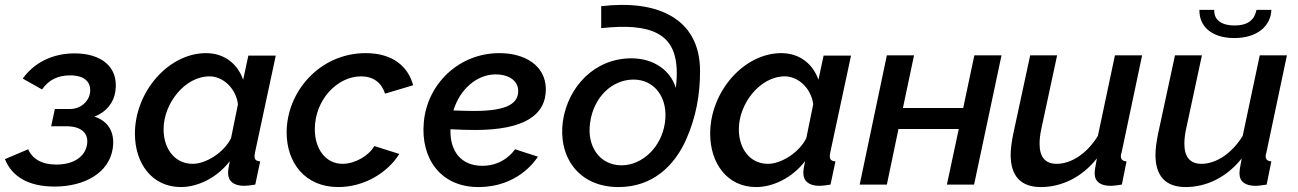

<svg xmlns="http://www.w3.org/2000/svg" viewBox="-24 -747 5254 777"><path d="M197 8C319 8 417 -48 432 -145C442 -208 417 -256 358 -275C406 -293 437 -332 443 -378C457 -476 386 -531 278 -531C188 -531 114 -493 68 -429L146 -385C173 -423 209 -442 260 -442C320 -442 347 -413 340 -369C333 -333 300 -306 261 -306H198L183 -236H248C308 -235 336 -205 328 -161C320 -113 274 -81 204 -81C145 -81 107 -104 90 -143L-4 -103C24 -33 90 8 197 8Z M522 -206C522 -86 591 10 708 10C777 10 855 -28 906 -95C901 -72 899 -57 899 -47C899 -14 922 5 964 5C975 5 990 3 1009 0L1029 -94C1013 -95 1006 -101 1006 -115C1006 -119 1007 -124 1008 -130L1092 -522H981L960 -424C939 -486 886 -532 810 -532C658 -532 522 -376 522 -206ZM911 -188C882 -129 809 -84 756 -84C683 -84 638 -145 638 -224C638 -328 724 -438 824 -438C879 -438 931 -389 939 -325Z M1136 -211C1136 -90 1209 10 1345 10C1448 10 1543 -46 1592 -124L1491 -156C1468 -116 1412 -84 1362 -84C1295 -84 1250 -143 1250 -224C1250 -343 1341 -438 1437 -438C1485 -438 1520 -414 1534 -368L1648 -402C1627 -480 1563 -532 1456 -532C1271 -532 1136 -377 1136 -211Z M1928 -76C1842 -76 1796 -135 1799 -224C1834 -222 1867 -221 1899 -221C2097 -221 2186 -281 2185 -388C2183 -483 2099 -532 1997 -532C1832 -532 1704 -406 1691 -251C1678 -107 1758 10 1912 10C2070 10 2141 -95 2153 -113L2060 -143C2056 -136 2014 -76 1928 -76ZM1982 -446C2032 -446 2071 -423 2073 -382C2075 -330 2032 -298 1895 -298C1867 -298 1840 -299 1811 -300C1837 -386 1906 -446 1982 -446Z M2479 10C2618 10 2706 -77 2753 -183C2793 -273 2809 -365 2809 -459C2809 -569 2764 -642 2689 -684C2618 -724 2521 -735 2409 -722V-633C2509 -644 2585 -639 2636 -612C2701 -578 2725 -509 2711 -391C2690 -461 2623 -511 2531 -511C2383 -511 2275 -397 2254 -257C2234 -115 2315 10 2479 10ZM2491 -78C2406 -78 2350 -151 2364 -250C2378 -354 2453 -425 2540 -425C2626 -425 2681 -350 2667 -251C2653 -151 2575 -78 2491 -78Z M2850 -206C2850 -86 2919 10 3036 10C3105 10 3183 -28 3234 -95C3229 -72 3227 -57 3227 -47C3227 -14 3250 5 3292 5C3303 5 3318 3 3337 0L3357 -94C3341 -95 3334 -101 3334 -115C3334 -119 3335 -124 3336 -130L3420 -522H3309L3288 -424C3267 -486 3214 -532 3138 -532C2986 -532 2850 -376 2850 -206ZM3239 -188C3210 -129 3137 -84 3084 -84C3011 -84 2966 -145 2966 -224C2966 -328 3052 -438 3152 -438C3207 -438 3259 -389 3267 -325Z M3455 0H3565L3612 -225H3856L3808 0H3918L4029 -523H3919L3874 -310H3630L3675 -523H3565Z M4066 -120C4066 -35 4107 10 4188 10C4273 10 4355 -30 4415 -106C4408 -70 4406 -56 4406 -45C4406 -12 4430 5 4470 5C4482 5 4496 3 4516 0L4535 -94C4520 -95 4512 -101 4512 -115C4512 -119 4513 -124 4515 -130L4598 -523H4488L4419 -197C4374 -124 4310 -84 4252 -84C4207 -84 4183 -111 4183 -165C4183 -182 4185 -202 4190 -225L4254 -523H4145L4076 -203C4070 -172 4066 -144 4066 -120Z M4971 -593C5064 -593 5119 -642 5121 -707H5061C5053 -670 5031 -644 4972 -644C4911 -644 4888 -673 4890 -707H4830C4828 -642 4878 -593 4971 -593ZM4652 -120C4652 -35 4693 10 4774 10C4859 10 4941 -30 5001 -106C4994 -70 4992 -56 4992 -45C4992 -12 5016 5 5056 5C5068 5 5082 3 5102 0L5121 -94C5106 -95 5098 -101 5098 -115C5098 -119 5099 -124 5101 -130L5184 -523H5074L5005 -197C4960 -124 4896 -84 4838 -84C4793 -84 4769 -111 4769 -165C4769 -182 4771 -202 4776 -225L4840 -523H4731L4662 -203C4656 -172 4652 -144 4652 -120Z"/></svg>

Font: FIGSv2-sans-serif SmBold Italic
Style: Regular
Weight: 600
Italic angle: -12°
Designer: Matt McInerney, Pablo Impallari, Rodrigo Fuenzalida
Foundry: Matt McInerney, Pablo Impallari, Rodrigo Fuenzalida
Version: Version 4.020;hotconv 1.0.109;makeotfexe 2.5.65596